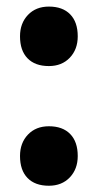

<svg xmlns="http://www.w3.org/2000/svg" viewBox="-20 -562 301 592"><path d="M130.7 10.7Q88.1 10.7 64.9 -13.2Q41.7 -37 41.7 -81Q41.7 -121.3 66.2 -147Q90.7 -172.7 130.7 -172.7Q173.2 -172.7 196.4 -148.8Q219.7 -125 219.7 -81Q219.7 -40.7 195.2 -15Q170.7 10.7 130.7 10.7ZM130.7 -358.3Q88.1 -358.3 64.9 -382.2Q41.7 -406 41.7 -450Q41.7 -490.3 66.2 -516Q90.7 -541.7 130.7 -541.7Q173.2 -541.7 196.4 -517.8Q219.7 -494 219.7 -450Q219.7 -409.7 195.2 -384Q170.7 -358.3 130.7 -358.3Z"/></svg>

Font: Lexend Medium
Style: Regular
Weight: 500
Designer: Bonnie Shaver-Troup, Thomas Jockin
Foundry: Lexend
Version: Version 1.005